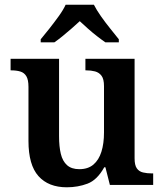

<svg xmlns="http://www.w3.org/2000/svg" viewBox="-20 -786 695 816"><path d="M264 10Q186 10 143.5 -37.5Q101 -85 101 -187V-417Q101 -447 92 -462Q83 -477 66.5 -482Q50 -487 27 -487H25V-536H231V-207Q231 -163 238.5 -132Q246 -101 265 -84Q284 -67 317 -67Q354 -67 377 -86.5Q400 -106 411 -141Q422 -176 422 -223V-420Q422 -450 411.5 -464Q401 -478 384 -482.5Q367 -487 346 -487H343V-536H552V-113Q552 -84 561.5 -70.5Q571 -57 588 -53Q605 -49 625 -49H631V0H447L428 -75H423Q393 -21 352 -5.5Q311 10 264 10ZM153 -619Q169 -638 189.5 -664Q210 -690 229.5 -717Q249 -744 259 -766H379Q390 -744 409 -717Q428 -690 449 -664Q470 -638 485 -619V-606H428Q412 -617 392 -632.5Q372 -648 353 -665Q334 -682 319 -696Q304 -682 284.5 -665Q265 -648 246 -632.5Q227 -617 211 -606H153Z"/></svg>

Font: Noto Serif Gujarati SemiBold
Style: Regular
Weight: 600
Version: Version 2.102